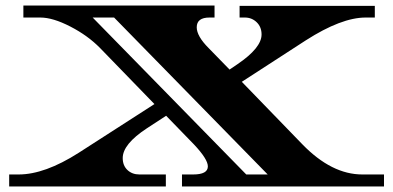

<svg xmlns="http://www.w3.org/2000/svg" viewBox="-20 -670 1413 690"><path d="M1282 -43H1360V0H634V-43H674Q727 -43 727 -72Q727 -98 677 -151L577 -254L508 -209Q421 -152 421 -102Q421 -75 438 -59Q455 -43 481 -43H576V0H13V-43H47Q141 -43 263 -121L535 -296L340 -497Q296 -542 233 -574.5Q170 -607 125 -607H64V-650H751V-607H733Q687 -607 687 -572Q687 -540 730 -497L805 -420L833 -439Q920 -498 920 -546Q920 -573 902.5 -590Q885 -607 860 -607H841V-649H1327V-607H1294Q1207 -607 1079 -525L849 -376L1067 -151Q1172 -43 1282 -43ZM865 -43H942L390 -607H313Z"/></svg>

Font: Diplomata SC
Style: Regular
Weight: 400
Width: 7
Designer: Eduardo Rodriguez Tunni
Foundry: Eduardo Rodriguez Tunni
Version: Version 1.001